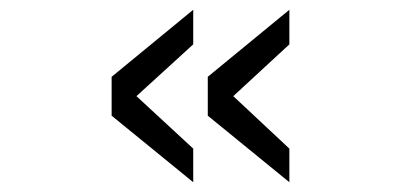

<svg xmlns="http://www.w3.org/2000/svg" viewBox="-20 -437 821 393"><path d="M208.5 -200.2V-279.8L375.5 -417V-346.2L259.3 -240.2L375.5 -132.8V-64ZM405.3 -200.2V-279.8L572.3 -417V-346.2L457.5 -240.2L572.3 -132.8V-64Z"/></svg>

Font: BabelStone Ogham Fixed
Style: Regular
Weight: 400
Monospace: yes
Designer: Andrew West
Foundry: BabelStone
Version: Version 2.02 March 14, 2022